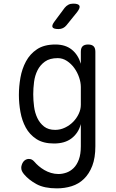

<svg xmlns="http://www.w3.org/2000/svg" viewBox="-20 -805 640 1057"><path d="M425 -122Q418 -96 405 -76.5Q392 -57 373.5 -43Q355 -29 331 -22Q307 -15 277 -15Q218 -15 180.5 -39.5Q143 -64 122 -102.5Q101 -141 92.5 -188.5Q84 -236 84 -282Q84 -329 92.5 -377.5Q101 -426 123 -467Q145 -508 184 -534Q223 -560 285 -560Q340 -560 375 -532Q410 -504 425 -454V-520Q425 -541 435 -550.5Q445 -560 465 -560Q485 -560 495 -550.5Q505 -541 505 -520V0Q505 64 488 108Q471 152 442 180Q413 208 374.5 220Q336 232 293 232Q224 232 181.5 209Q139 186 112 154Q104 144 100.5 136Q97 128 97 118Q97 111 100 102Q103 93 108 86Q113 79 121 74.5Q129 70 138 70Q148 70 155 73.5Q162 77 170 86Q179 97 193 109Q207 121 224 131Q241 141 261 147Q281 153 302 153Q323 153 345 145.5Q367 138 385 120.5Q403 103 414 73.5Q425 44 425 0ZM284 -90Q312 -90 338 -102.5Q364 -115 383 -134.5Q402 -154 413.5 -178.5Q425 -203 425 -228V-326Q425 -351 415.5 -379Q406 -407 389 -430.5Q372 -454 348.5 -469.5Q325 -485 298 -485Q254 -485 227.5 -466Q201 -447 186.5 -418Q172 -389 167.5 -354Q163 -319 163 -286Q163 -253 167.5 -218.5Q172 -184 185.5 -155.5Q199 -127 222.5 -108.5Q246 -90 284 -90ZM302 -645Q274 -645 269 -655.5Q264 -666 281 -688L336 -762Q345 -773 356.5 -779Q368 -785 383 -785Q411 -785 417 -774Q423 -763 405 -739L346 -666Q338 -656 327 -650.5Q316 -645 302 -645Z"/></svg>

Font: Maple Mono NL Light
Style: Regular
Weight: 300
Monospace: yes
Designer: subframe7536
Version: Version 7.000